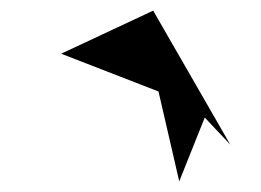

<svg xmlns="http://www.w3.org/2000/svg" viewBox="-20 -867 490 361"><path d="M413 -595 268 -847 95 -766 278 -695 317 -526 365 -646Z"/></svg>

Font: Asimov Silicon
Style: Regular
Weight: 400
Designer: Google
Version: Version 2.000980; 2014